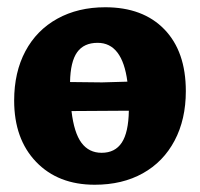

<svg xmlns="http://www.w3.org/2000/svg" viewBox="-20 -497 551 529"><path d="M492 -246Q492 -168 461 -109.5Q430 -51 373.5 -19.5Q317 12 241 12Q140 12 79.5 -51Q19 -114 19 -220Q19 -298 50 -356Q81 -414 138 -445.5Q195 -477 270 -477Q374 -477 433 -416Q492 -355 492 -246ZM173 -271 261 -270 331 -272Q317 -379 249 -379Q211 -379 192.5 -353Q174 -327 173 -271ZM335 -192 177 -191Q184 -131 204.5 -103.5Q225 -76 260 -76Q297 -76 315.5 -104Q334 -132 335 -192Z"/></svg>

Font: Alegreya ExtraBold
Style: Regular
Weight: 800
Designer: Juan Pablo del Peral
Foundry: Huerta Tipografica
Version: Version 2.007; ttfautohint (v1.6)